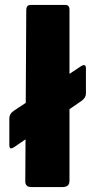

<svg xmlns="http://www.w3.org/2000/svg" viewBox="-20 -762 387 782"><path d="M330 -381Q330 -364 312 -351L41 -165Q28 -156 23 -158Q18 -160 18 -172V-280Q18 -298 35 -310L308 -491Q330 -506 330 -483ZM263 -27Q263 -12 255.5 -6Q248 0 232 0H108Q83 0 83 -23L87 -721Q87 -742 105 -742H246Q263 -742 263 -723Z"/></svg>

Font: Libre Franklin Thin ExtraBold
Style: Regular
Weight: 800
Version: Version 3.000